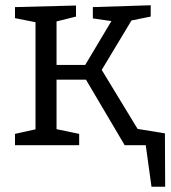

<svg xmlns="http://www.w3.org/2000/svg" viewBox="-20 -552 650 730"><path d="M37 0V-43L127 -63L115 -46V-483L128 -465L37 -483V-525L269 -531V-489L185 -468L195 -483V-287L180 -305H322L295 -290L409 -481L416 -470L333 -482V-525L553 -532V-489L464 -471L487 -486L357 -270L362 -294L511 -49L498 -60L581 -43V0H454L304 -254L320 -249H180L195 -255V-46L185 -63L281 -43V0ZM447 -71 607 -45 608 158H556L534 -1L465 0Z"/></svg>

Font: Pack4
Style: Regular
Weight: 400
Version: Version 2.002